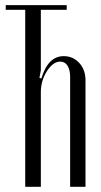

<svg xmlns="http://www.w3.org/2000/svg" viewBox="-20 -719 388 739"><path d="M236.8 -699.2V-681.2H137.2V-448.2L131.8 -418.9L139.2 -417Q165 -502.9 225.1 -502.9Q261.2 -502.9 285.2 -476.6Q309.1 -450.2 309.1 -410.2V0H250V-421.9Q250 -450.2 240 -466.1Q230 -481.9 211.9 -481.9Q184.1 -481.9 160.6 -445.1Q137.2 -408.2 137.2 -365.2V0H77.1V-681.2H2V-699.2Z"/></svg>

Font: Moniqa Narrow Heading
Style: Regular
Weight: 400
Width: 4
Designer: Rajesh Rajput
Foundry: Rajesh Rajput
Version: Version 1.000